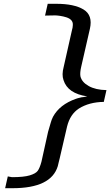

<svg xmlns="http://www.w3.org/2000/svg" viewBox="-20 -770 580 1010"><path d="M21 158 43 162Q105 162 136.5 152.5Q168 143 178.5 128.5Q189 114 198 81L233 -77Q243 -114 247 -125Q251 -140 259 -156Q294 -220 379 -250Q390 -254 400 -256Q409 -259 417 -259Q425 -261 428 -261L439 -263Q336 -278 314 -349Q304 -377 315 -418L358 -609Q363 -626 363 -637Q366 -667 329 -679Q313 -684 296.5 -686.5Q280 -689 270 -689Q260 -689 242 -688.5Q224 -688 217 -688L231 -750H276Q370 -750 419.5 -720Q469 -690 453 -619L407 -418Q400 -387 403 -369Q410 -338 446.5 -317.5Q483 -297 540 -296L526 -234Q449 -233 395 -199Q349 -169 333 -105L294 63Q292 71 288.5 85Q285 99 284 104Q249 220 46 220H7Z"/></svg>

Font: Coval
Style: Book Italic
Weight: 350
Foundry: Context Ltd
Version: Version 001.000